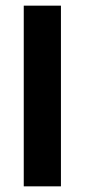

<svg xmlns="http://www.w3.org/2000/svg" viewBox="-20 -659 300 679"><path d="M195.5 0H64V-639H195.5Z"/></svg>

Font: Anek Telugu Medium SemiBold
Style: Regular
Weight: 600
Version: Version 1.003